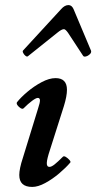

<svg xmlns="http://www.w3.org/2000/svg" viewBox="-20 -724 379 757"><path d="M107 13Q56 13 56 -34Q56 -46 59.5 -63Q63 -80 70 -101L130 -296Q138 -320 137.5 -329Q137 -338 129 -338Q122 -338 106.5 -326.5Q91 -315 73 -297Q69 -293 61.5 -297.5Q54 -302 49 -309Q44 -316 47 -321Q62 -340 88 -362Q114 -384 144 -400Q174 -416 199 -416Q244 -416 244 -370Q244 -345 232 -306L177 -133Q165 -97 164.5 -81.5Q164 -66 175 -66Q183 -66 195.5 -76Q208 -86 228 -106Q232 -110 240 -105Q248 -100 254 -93Q260 -86 257 -83Q240 -63 213.5 -40.5Q187 -18 158.5 -2.5Q130 13 107 13ZM91 -503Q87 -499 81 -503.5Q75 -508 71.5 -515Q68 -522 71 -525L221 -688Q235 -704 250 -704Q263 -704 270 -688L339 -524Q341 -517 334.5 -510.5Q328 -504 319 -501.5Q310 -499 307 -505L248 -595Q238 -609 232 -609Q223 -609 206 -595Z"/></svg>

Font: Junicode SmExp
Style: Bold Italic
Weight: 700
Width: 6
Italic angle: -11°
Designer: Peter S. Baker
Version: Version 2.205; ttfautohint (v1.8.4)